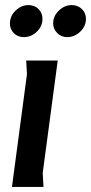

<svg xmlns="http://www.w3.org/2000/svg" viewBox="-20 -735 358 755"><path d="M151 0H27L86 -443L83 -497H207L148 -55ZM147 -660.8Q147 -632 125 -610.5Q103 -589 73.7 -589Q50 -589 34.5 -604.5Q19 -620 19 -642.6Q19 -672 41.5 -693.5Q64 -715 91.7 -715Q116 -715 131.5 -699.5Q147 -684 147 -660.8ZM318 -660.8Q318 -632 295.5 -610.5Q273 -589 244.2 -589Q221 -589 205 -605Q189 -621.1 189 -643.2Q189 -672 211.5 -693.5Q234 -715 261.7 -715Q286 -715 302 -699.5Q318 -684 318 -660.8Z"/></svg>

Font: Rosario
Style: Italic
Weight: 400
Italic angle: -8.05°
Designer: Hector Gatti
Foundry: Omnibus Type
Version: Version 1.201